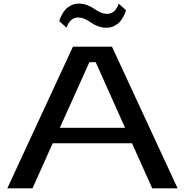

<svg xmlns="http://www.w3.org/2000/svg" viewBox="-20 -1033 1014 1053"><path d="M567.9 -957Q582 -957 593.5 -962.9Q605 -968.8 611.6 -977.1Q618.2 -985.4 622.8 -993.4Q627.4 -1001.5 628.9 -1007.3L630.9 -1013.2L670.9 -977.1Q669.9 -973.1 668 -966.6Q666 -960 657.5 -943.4Q648.9 -926.8 638.2 -914.3Q627.4 -901.9 607.9 -891.4Q588.4 -880.9 564.9 -880.9Q539.1 -880.9 516.4 -889.6Q493.7 -898.4 479.7 -908.9Q465.8 -919.4 446.5 -928.2Q427.2 -937 407.2 -937Q394 -937 382.6 -931.2Q371.1 -925.3 364.5 -917.2Q357.9 -909.2 353.3 -900.9Q348.6 -892.6 346.7 -886.7L345.2 -880.9L305.2 -917Q306.2 -920.9 308.1 -927.5Q310.1 -934.1 318.6 -950.7Q327.1 -967.3 337.9 -979.7Q348.6 -992.2 368.2 -1002.7Q387.7 -1013.2 411.1 -1013.2Q436.5 -1013.2 459.2 -1004.4Q481.9 -995.6 496.3 -985.1Q510.7 -974.6 529.8 -965.8Q548.8 -957 567.9 -957ZM814.9 0 704.1 -247.1H269L158.2 0H20L379.9 -776.9H594.2L954.1 0ZM470.2 -691.9 308.1 -332H666L504.9 -691.9Z"/></svg>

Font: Sporting Grotesque
Style: Regular
Weight: 400
Designer: Lucas LE BIHAN
Foundry: Lucas LE BIHAN
Version: Version 2.001;PS 2.1;hotconv 1.0.88;makeotf.lib2.5.647800